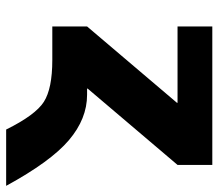

<svg xmlns="http://www.w3.org/2000/svg" viewBox="-63 -497 710 624"><g transform="rotate(90 292.0 -185.0)"><path d="M268 -113H288Q366 -113 435.5 -54Q505 5 584 150H401Q354 55 311 27.5Q268 0 175 0H66V-113L314 -405V-407H66V-520H516V-407L268 -115Z"/></g></svg>

Font: Mplus 1p ExtraBold
Style: Regular
Weight: 800
Version: Version 1.061